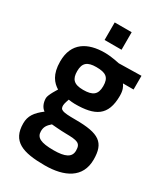

<svg xmlns="http://www.w3.org/2000/svg" viewBox="-225 -791 981 1128"><g transform="rotate(30 265.5 -226.5)"><path d="M271 240C404 240 504 191 504 67C504 -48 455 -83 294 -83C200 -83 189 -90 189 -120C189 -133 201 -165 201 -165C211 -163 235 -161 245 -161C380 -161 450 -198 450 -335C450 -372 440 -392 429 -407H501V-500L349 -497C349 -497 293 -510 247 -510C132 -510 45 -462 45 -335C45 -246 80 -208 117 -185C117 -185 80 -129 80 -106C80 -75 92 -47 113 -33C62 6 39 39 39 89C39 210 121 240 271 240ZM285 16C364 17 388 22 388 73C388 119 349 137 272 137C185 137 152 120 152 77C152 48 163 32 188 10C188 10 254 16 285 16ZM245 -257C181 -257 160 -282 160 -335C160 -391 186 -412 246 -412C311 -412 337 -394 337 -335C337 -277 309 -257 245 -257ZM208 -574H323V-693H208Z"/></g></svg>

Font: TitilliumText22L
Style: 800 wt
Weight: 800
Designer: Campivisivi
Foundry: Campivisivi
Version: 1.000